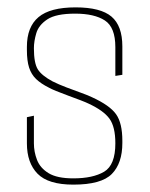

<svg xmlns="http://www.w3.org/2000/svg" viewBox="-20 -495 406 521"><path d="M179 6Q111 6 82 -23.5Q53 -53 53 -106V-177L72 -181V-106Q72 -83 80.5 -61Q89 -39 112 -25Q135 -11 179 -11Q232 -11 262.5 -29Q293 -47 293 -106Q293 -151 277 -173Q261 -195 220 -214Q214 -217 198.5 -223Q183 -229 165 -235.5Q147 -242 132.5 -248Q118 -254 113 -257Q91 -268 78 -280.5Q65 -293 59 -311.5Q53 -330 53 -359V-368Q53 -422 84.5 -448.5Q116 -475 185 -475Q253 -475 282.5 -450Q312 -425 312 -369V-292L293 -289V-367Q293 -421 264.5 -439.5Q236 -458 184 -458Q132 -458 108.5 -442.5Q85 -427 78.5 -405Q72 -383 72 -364Q72 -324 82.5 -307Q93 -290 123 -274Q139 -266 160 -258Q181 -250 200.5 -243Q220 -236 230 -231Q278 -209 295 -185Q312 -161 312 -113V-107Q312 -52 283.5 -23Q255 6 179 6Z"/></svg>

Font: Smooch Sans Thin Thin
Style: Regular
Weight: 250
Version: Version 1.010